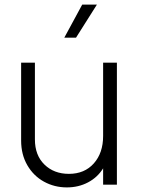

<svg xmlns="http://www.w3.org/2000/svg" viewBox="-20 -804 612 836"><path d="M72 -192V-531H132V-197Q132 -128 173.5 -87.5Q215 -47 280 -47Q348 -47 388.5 -92.5Q429 -138 429 -212V-531H489V0H429V-71Q405 -32 363.5 -10Q322 12 271 12Q217 12 171.5 -13Q126 -38 99 -84.5Q72 -131 72 -192ZM338 -784H402L311 -640H260Z"/></svg>

Font: Eudoxus Sans Light
Style: Regular
Weight: 300
Designer: Stijn de Vries
Foundry: tokotype
Version: Version 2.005